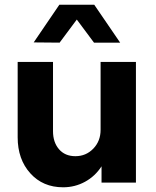

<svg xmlns="http://www.w3.org/2000/svg" viewBox="-20 -775 662 815"><path d="M248 20Q162 20 108.5 -39.5Q55 -99 55 -192V-512H205V-218Q205 -171 230.5 -141.5Q256 -112 300 -112Q345 -112 376 -144Q407 -176 407 -224V-512H557V0H411V-69Q384 -27 341 -3.5Q298 20 248 20ZM233 -594 123 -595 232 -755H380L490 -594H379L306 -692Z"/></svg>

Font: Metropolitano
Style: Bold
Weight: 700
Designer: Fonts by Alex Slobzheninov & Chris M. Simpson / Changes by Cristiano Sobral
Foundry: Fonts by Alex Slobzheninov & Chris M. Simpson / Changes by Cristiano Sobral
Version: Version 1.00;August 30, 2020;FontCreator 13.0.0.2681 64-bit